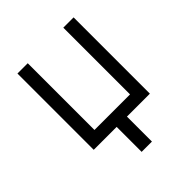

<svg xmlns="http://www.w3.org/2000/svg" viewBox="-190 -622 902 902"><g transform="rotate(-45 261.5 -170.5)"><path d="M75.2 -506.8H143.6V-63.5H379.9V-506.8H448.2V0H295.9V166H227.5V0H75.2Z"/></g></svg>

Font: DINish
Style: Regular
Weight: 400
Designer: Bert Driehuis
Foundry: Playbeing
Version: Version 3.008; git-95204e4c-release